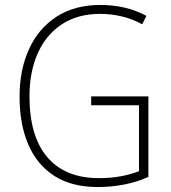

<svg xmlns="http://www.w3.org/2000/svg" viewBox="-20 -745 690 775"><path d="M348 -356H579V-31Q533 -10 480.5 0Q428 10 375 10Q270 10 200 -34.5Q130 -79 94.5 -161Q59 -243 59 -355Q59 -463 97 -546.5Q135 -630 208 -677.5Q281 -725 385 -725Q435 -725 481.5 -714.5Q528 -704 571 -681L554 -647Q511 -670 468.5 -679.5Q426 -689 384 -689Q293 -689 229 -646.5Q165 -604 132 -529Q99 -454 99 -356Q99 -195 171 -110.5Q243 -26 379 -26Q427 -26 467.5 -33.5Q508 -41 541 -54V-320H348Z"/></svg>

Font: Noto Sans Kannada SemiCondensed ExtraLight
Style: Regular
Weight: 200
Width: 4
Designer: Jelle Bosma - Monotype Design Team
Foundry: Monotype Imaging Inc.
Version: Version 2.005; ttfautohint (v1.8.4.7-5d5b)